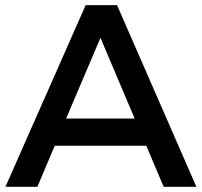

<svg xmlns="http://www.w3.org/2000/svg" viewBox="-20 -720 778 740"><path d="M1 0 310.1 -700.2H431.2L736.8 0H610.8L543.9 -158.2H190.9L124 0ZM234.9 -263.2H499L367.2 -574.2Z"/></svg>

Font: Trueno
Style: Rg
Weight: 400
Designer: Julieta Ulanovsky
Foundry: Julieta Ulanovsky
Version: Version 3.001b